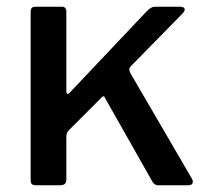

<svg xmlns="http://www.w3.org/2000/svg" viewBox="-20 -550 616 570"><path d="M550 -19Q554 -12 551.5 -6Q549 0 539 0H450Q443 0 438 -4Q433 -8 430 -15L293 -257Q291 -263 288 -264Q285 -265 280 -259L185 -164Q181 -160 179 -155.5Q177 -151 177 -143V-19Q177 -8 172.5 -4Q168 0 157 0H88Q78 0 74.5 -3.5Q71 -7 71 -16V-515Q71 -530 84 -530H164Q177 -530 177 -515V-280Q177 -273 179.5 -271.5Q182 -270 188 -276L416 -517Q429 -530 439 -530H514Q526 -530 528 -524Q530 -518 521 -509L369 -354Q365 -350 364 -346Q363 -342 367 -333L550 -19Z"/></svg>

Font: Libre Franklin Thin Medium
Style: Regular
Weight: 500
Version: Version 3.000